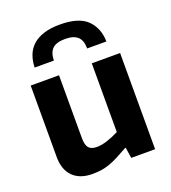

<svg xmlns="http://www.w3.org/2000/svg" viewBox="-144 -896 901 1013"><g transform="rotate(-20 306.5 -390.0)"><path d="M106 -622Q107 -660 119 -691Q131 -722 155.5 -744Q180 -766 217.5 -778Q255 -790 308 -790Q413 -790 460 -744.5Q507 -699 509 -622H401Q401 -667 378.5 -688Q356 -709 308 -709Q259 -709 237 -688Q215 -667 214 -622ZM202 10Q131 10 92.5 -29Q54 -68 54 -138V-540H213V-187Q213 -149 226.5 -132.5Q240 -116 272 -116Q299 -116 331 -126.5Q363 -137 397 -154V-540H556V0H422L413 -60H409Q374 -40 348.5 -27Q323 -14 299.5 -5.5Q276 3 253 6.5Q230 10 202 10Z"/></g></svg>

Font: Encode Sans Narrow
Style: Bold
Weight: 700
Designer: Pablo Impallari, Andres Torresi
Foundry: Pablo Impallari, Andres Torresi
Version: Version 1.000; ttfautohint (v1.00) -l 8 -r 50 -G 200 -x 14 -